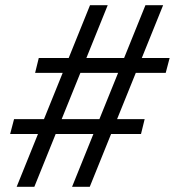

<svg xmlns="http://www.w3.org/2000/svg" viewBox="-20 -718 672 738"><path d="M126 -203H19L34 -260H149L221 -438H115L129 -495H244L326 -698H394L312 -495H457L539 -698H607L525 -495H632L617 -438H502L430 -260H536L522 -203H407L325 0H257L339 -203H194L112 0H44ZM217 -260H362L434 -438H289Z"/></svg>

Font: IBM Plex Serif Medm
Style: Italic
Weight: 500
Italic angle: -14°
Designer: Mike Abbink, Paul van der Laan, Pieter van Rosmalen
Foundry: Bold Monday
Version: Version 3.001